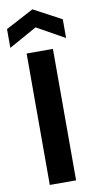

<svg xmlns="http://www.w3.org/2000/svg" viewBox="-112 -965 499 1007"><g transform="rotate(-10 137.5 -461.5)"><path d="M68 0V-700H208V0ZM-11 -744V-844L138 -923L286 -844V-744L138 -827Z"/></g></svg>

Font: DM Sans 17pt ExtraBold
Style: Regular
Weight: 800
Version: Version 4.004;gftools[0.9.30]